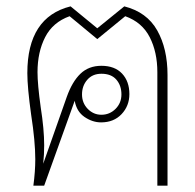

<svg xmlns="http://www.w3.org/2000/svg" viewBox="-20 -584 613 604"><path d="M91 -83Q91 -139 78 -223Q66 -309 66 -354Q66 -530 202 -564L286 -495L371 -564Q442 -546 474.5 -488.5Q507 -431 507 -348V0H475V-357Q475 -420 451 -467Q427 -514 374 -533L286 -461L199 -533Q146 -514 122 -467Q98 -420 98 -357Q98 -319 108 -247Q119 -177 119 -127Q119 -99 116 -69L190 -279Q207 -327 233 -352Q259 -377 299 -377Q341 -377 364 -352.5Q387 -328 387 -288Q387 -251 362.5 -225Q338 -199 298 -199Q271 -199 246 -216Q221 -233 215 -267L119 0H85Q91 -45 91 -83ZM362 -287Q362 -315 346 -333.5Q330 -352 299 -352Q271 -352 254.5 -333Q238 -314 238 -287Q238 -260 256 -241.5Q274 -223 299 -223Q325 -223 343.5 -241.5Q362 -260 362 -287Z"/></svg>

Font: Taviraj Thin
Style: Regular
Weight: 250
Designer: Katatrad Team
Foundry: CadsonDemak
Version: Version 1.001